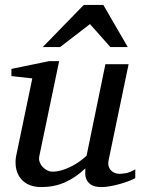

<svg xmlns="http://www.w3.org/2000/svg" viewBox="-20 -740 567 772"><path d="M523.9 -23.9Q514.6 -18.6 498.3 -12.2Q481.9 -5.9 462.9 -0.5Q443.8 4.9 424.1 8.5Q404.3 12.2 388.2 12.2Q359.9 12.2 346.2 2.7Q332.5 -6.8 327.4 -19.3Q322.3 -31.7 322.8 -44.4Q323.2 -57.1 323.2 -63Q283.7 -25.4 240.5 -6.6Q197.3 12.2 147 12.2Q112.3 12.2 90.3 0Q68.4 -12.2 57.1 -30.8Q45.9 -49.3 43.5 -71.3Q41 -93.3 44.9 -112.8L109.9 -424.8L25.9 -434.1V-462.9L176.8 -494.1H217.8L138.2 -112.8Q135.3 -100.1 139.4 -88.6Q143.6 -77.1 151.6 -68.6Q159.7 -60.1 169.9 -54.9Q180.2 -49.8 189.9 -49.8Q208 -49.8 226.3 -54.9Q244.6 -60.1 262.7 -68.8Q280.8 -77.6 297.4 -89.1Q314 -100.6 328.1 -113.8L403.8 -481.9H497.1L417 -97.2Q413.6 -81.5 417 -71Q420.4 -60.5 427.5 -53.7Q434.6 -46.9 443.6 -43.9Q452.6 -41 460.9 -41Q470.7 -41 486.8 -43.9Q502.9 -46.9 523.9 -59.1ZM423.8 -550.8 341.8 -643.1 221.7 -550.8H151.9L316.9 -720.2H395.5L493.7 -550.8Z"/></svg>

Font: Charis SIL Am
Style: Italic
Weight: 400
Italic angle: -11°
Foundry: SIL International
Version: Version 5.000